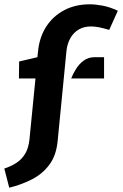

<svg xmlns="http://www.w3.org/2000/svg" viewBox="-27 -732 571 893"><path d="M16 141 -7 52Q24.5 41.5 49.2 25.5Q74 9.5 89.8 -16.5Q105.5 -42.5 110 -83L138 -367H61L62 -446L147 -466L150 -494Q156.5 -559.5 188.2 -608.5Q220 -657.5 272 -684.8Q324 -712 391 -712Q416 -712 449.8 -705.8Q483.5 -699.5 521 -682L481 -593Q452.5 -601.5 433 -605.2Q413.5 -609 396 -609Q363.5 -609 339.2 -594.8Q315 -580.5 300.2 -554.5Q285.5 -528.5 282 -494L241 -75Q234.5 -9 202.8 33.8Q171 76.5 122.2 101.8Q73.5 127 16 141ZM304 -367Q312.5 -389 327 -412Q341.5 -435 362.8 -450.5Q384 -466 413 -466H457V-367Z"/></svg>

Font: Expletus Sans
Style: Bold
Weight: 700
Version: Version 7.500